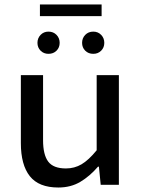

<svg xmlns="http://www.w3.org/2000/svg" viewBox="-20 -824 640 856"><path d="M240 12Q153 12 113 -38.5Q73 -89 73 -186V-489H172V-199Q172 -134 195 -103.5Q218 -73 274 -73Q312 -73 343.5 -91.5Q375 -110 411 -154V-489H510V0H429L421 -81H417Q381 -39 338.5 -13.5Q296 12 240 12ZM196 -584Q175 -584 161 -598Q147 -612 147 -633Q147 -654 161 -668.5Q175 -683 196 -683Q218 -683 232 -668.5Q246 -654 246 -633Q246 -612 232 -598Q218 -584 196 -584ZM396 -584Q374 -584 360 -598Q346 -612 346 -633Q346 -654 360 -668.5Q374 -683 396 -683Q417 -683 431 -668.5Q445 -654 445 -633Q445 -612 431 -598Q417 -584 396 -584ZM158 -752V-804H433V-752Z"/></svg>

Font: Source Code Pro Medium
Style: Regular
Weight: 500
Monospace: yes
Designer: Paul D. Hunt, Teo Tuominen
Foundry: Adobe Systems Incorporated
Version: Version 2.030;PS 1.000;hotconv 16.6.51;makeotf.lib2.5.65220